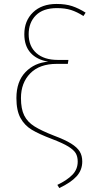

<svg xmlns="http://www.w3.org/2000/svg" viewBox="-20 -755 453 971"><path d="M413 -691 402 -674Q369 -695 339 -704.5Q309 -714 268 -714Q198 -714 161.5 -677.5Q125 -641 125 -582Q125 -521 164 -486.5Q203 -452 272 -452H326L323 -432H267Q180 -432 133 -384Q86 -336 86 -259Q86 -204 102.5 -171Q119 -138 154 -116Q189 -94 253 -69Q309 -48 339.5 -29Q370 -10 383 11Q396 32 396 62Q396 105 367.5 136.5Q339 168 280 196L270 180Q320 156 346.5 128.5Q373 101 373 62Q373 37 363 20Q353 3 325.5 -14Q298 -31 243 -52Q177 -77 140.5 -99Q104 -121 83.5 -158.5Q63 -196 63 -259Q63 -343 109 -390.5Q155 -438 224 -443Q166 -453 134.5 -488Q103 -523 103 -582Q103 -650 147 -692.5Q191 -735 266 -735Q312 -735 345 -724Q378 -713 413 -691Z"/></svg>

Font: Fira Sans Thin
Style: Regular
Weight: 100
Designer: bBox Type GmbH & Carrois Corporate GbR & Edenspiekermann AG
Foundry: bBox Type GmbH & Carrois Corporate GbR & Edenspiekermann AG
Version: Version 4.301